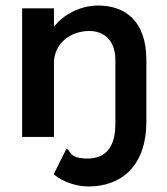

<svg xmlns="http://www.w3.org/2000/svg" viewBox="-20 -495 603 694"><path d="M300 179C413 179 509 111 509 -56V-279C509 -422 429 -475 335 -475C272 -475 210 -444 175 -398V-465H60V0H175V-267C175 -338 235 -383 303 -383C353 -383 397 -352 397 -278V-47C397 40 359 78 297 78C224 78 237 46 220 43L174 135C209 164 258 179 300 179Z"/></svg>

Font: Inconsolata SemiExpanded
Style: Bold
Weight: 700
Width: 6
Monospace: yes
Designer: Raph Levien, Cyreal, Brenton Simpson
Foundry: Raph Levien, Cyreal, Google
Version: Version 3.100